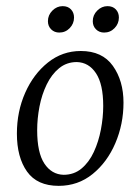

<svg xmlns="http://www.w3.org/2000/svg" viewBox="-20 -592 456 625"><path d="M171 13Q101 13 68 -33.5Q35 -80 35 -157Q35 -229 62 -290Q89 -351 136 -388.5Q183 -426 243 -426Q313 -426 347.5 -377.5Q382 -329 382 -258Q382 -188 355.5 -126Q329 -64 281.5 -25.5Q234 13 171 13ZM187 -23Q221 -23 245.5 -43.5Q270 -64 285.5 -97.5Q301 -131 308.5 -170.5Q316 -210 316 -247Q316 -318 292.5 -353.5Q269 -389 230 -390Q197 -390 172.5 -370Q148 -350 132 -317Q116 -284 108.5 -245Q101 -206 101 -168Q101 -95 124.5 -59.5Q148 -24 187 -23ZM319 -486Q303 -486 292.5 -496.5Q282 -507 282 -523Q282 -543 296.5 -557.5Q311 -572 330 -572Q347 -572 357 -561.5Q367 -551 367 -535Q367 -515 353 -500.5Q339 -486 319 -486ZM173 -486Q157 -486 146.5 -496.5Q136 -507 136 -523Q136 -543 150.5 -557.5Q165 -572 184 -572Q201 -572 211 -561.5Q221 -551 221 -535Q221 -515 207 -500.5Q193 -486 173 -486Z"/></svg>

Font: Rasa Light
Style: Italic
Weight: 300
Italic angle: -7.10001°
Designer: Anna Giedrys (Yrsa+Rasa design), David Brezina (Yrsa art-direction, Rasa art-direction, design)
Foundry: Rosetta Type Foundry
Version: Version 2.004